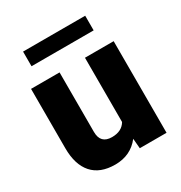

<svg xmlns="http://www.w3.org/2000/svg" viewBox="-169 -829 903 959"><g transform="rotate(-30 282.0 -349.5)"><path d="M360.8 -57.1Q308.6 9.8 219.7 9.8Q132.8 9.8 88.1 -40.8Q43.5 -91.3 43.5 -186V-528.3H208V-185.1Q208 -117.2 273.9 -117.2Q330.6 -117.2 354.5 -157.7V-528.3H520V0H365.7ZM460.4 -625H102.1V-709.5H460.4Z"/></g></svg>

Font: Roboto
Style: Regular
Weight: 900
Designer: Google
Version: Version 2.001171; 2014